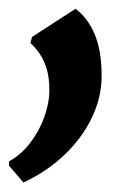

<svg xmlns="http://www.w3.org/2000/svg" viewBox="-45 -152 310 426"><path d="M7 253 -25 215.5V206Q1 192 21.2 166Q41.5 140 53 108.5Q64.5 77 64.5 48Q64.5 20 58.5 0.5Q52.5 -19 43 -32.8Q33.5 -46.5 22.5 -56.5L26 -70L122.5 -132.5Q150 -112 165.2 -75.8Q180.5 -39.5 180.5 16.5Q180.5 64 158.8 109.2Q137 154.5 97.8 191.8Q58.5 229 7 253Z"/></svg>

Font: Merriweather 36pt Black
Style: Italic
Weight: 900
Italic angle: -7.8°
Version: Version 2.101